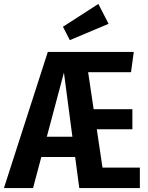

<svg xmlns="http://www.w3.org/2000/svg" viewBox="-38 -956 754 976"><path d="M673 -104V0H365L344 -158H172L130 0H-18L205 -692H642L628 -589H410L438 -401H635V-299H454L483 -104ZM330 -261 287 -587 200 -261ZM514 -835 317 -752 282 -820 462 -936Z"/></svg>

Font: Fira Sans Compressed SemiBold
Style: Regular
Weight: 600
Width: 1
Designer: bBox Type GmbH & Carrois Corporate GbR & Edenspiekermann AG
Foundry: bBox Type GmbH & Carrois Corporate GbR & Edenspiekermann AG
Version: Version 4.301